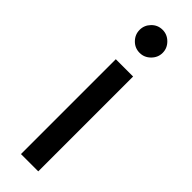

<svg xmlns="http://www.w3.org/2000/svg" viewBox="-246 -723 730 730"><g transform="rotate(45 119.0 -357.5)"><path d="M73 0V-510H166V0ZM120 -591Q94 -591 76 -609.5Q58 -628 58 -653Q58 -678 76 -696.5Q94 -715 120 -715Q145 -715 163.5 -696.5Q182 -678 182 -653Q182 -628 163.5 -609.5Q145 -591 120 -591Z"/></g></svg>

Font: MuseoModerno
Style: Regular
Weight: 400
Designer: Pablo Cosgaya, Héctor Gatti, Marcela Romero, and the Authors of The MuseoModerno Project.
Foundry: Omnibus-Type Team
Version: Version 1.001